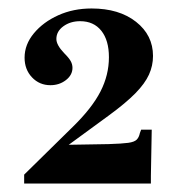

<svg xmlns="http://www.w3.org/2000/svg" viewBox="-20 -789 421 453"><path d="M37 -356V-377L152 -490Q197 -534 217 -573Q237 -612 237 -654Q237 -694 219 -716.5Q201 -739 169 -739Q146 -739 129.5 -727Q113 -715 113 -697Q113 -683 131 -664Q143 -652 147 -644.5Q151 -637 151 -629Q151 -612 135.5 -600Q120 -588 99 -588Q73 -588 55.5 -606.5Q38 -625 38 -653Q38 -684 60 -710.5Q82 -737 117.5 -753Q153 -769 196 -769Q261 -769 301 -737.5Q341 -706 341 -657Q341 -634 331.5 -613Q322 -592 299.5 -569Q277 -546 236 -516L117 -429L118 -447L236 -449Q268 -450 282.5 -452Q297 -454 302.5 -459.5Q308 -465 310 -475L313 -483H338L336 -374V-356Z"/></svg>

Font: Baskervville SemiBold
Style: Regular
Weight: 600
Version: Version 1.100